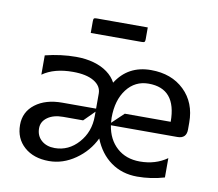

<svg xmlns="http://www.w3.org/2000/svg" viewBox="-61 -551 712 626"><g transform="rotate(10 295.0 -237.5)"><path d="M200 -430V-469Q200 -476 202 -478Q204 -480 211 -480H380V-441Q380 -434 378 -432Q376 -430 369 -430ZM260 -190V-240Q260 -265 235 -280Q210 -295 165 -295Q103 -295 65 -268V-332Q117 -345 167 -345Q199 -345 225.5 -337.5Q252 -330 271 -316Q290 -302 300 -283Q339 -345 415 -345Q483 -345 525 -304.5Q567 -264 567 -198V-175Q567 -145 537 -145H317Q324 -99 354 -72Q384 -45 430 -45Q482 -45 520 -72V-8Q476 5 430 5Q380 5 343 -21.5Q306 -48 287 -96Q266 -52 225 -23.5Q184 5 138 5Q87 5 56 -22.5Q25 -50 25 -95Q25 -138 59 -164Q93 -190 148 -190ZM260 -180 225 -145H159Q127 -145 107.5 -131Q88 -117 88 -95Q88 -70 105 -55Q122 -40 149 -40Q195 -40 227.5 -76.5Q260 -113 260 -165ZM316 -153 355 -190H507Q507 -300 415 -300Q370 -300 342.5 -264Q315 -228 315 -170Q315 -162 316 -153Z"/></g></svg>

Font: Glametrix
Style: Regular
Weight: 500
Designer: gluk
Foundry: gluk
Version: Version 0.40